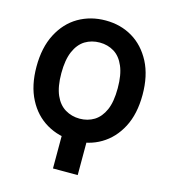

<svg xmlns="http://www.w3.org/2000/svg" viewBox="-133 -844 1025 1153"><g transform="rotate(15 379.5 -267.0)"><path d="M304.2 -20H458V203.1H304.2ZM709.5 -362.8Q709.5 -243.7 666 -160.6Q622.6 -77.6 548.3 -33.7Q475.1 9.8 380.9 9.8Q287.1 9.8 211.9 -34.2Q136.7 -78.1 93.8 -161.1Q50.3 -244.1 50.3 -362.8Q50.3 -481.4 93.8 -565.4Q137.7 -649.9 211.9 -693.4Q287.6 -737.3 380.9 -737.3Q474.6 -737.3 548.3 -693.4Q621.6 -649.9 666 -565.4Q709.5 -481.4 709.5 -362.8ZM555.2 -362.8Q555.2 -446.3 532.7 -498.5Q510.3 -551.3 470.7 -575.7Q430.7 -600.1 380.9 -600.1Q330.6 -600.1 290 -575.7Q250 -550.8 227.1 -498Q204.6 -445.8 204.6 -362.8Q204.6 -279.8 227.5 -227.1Q250 -175.8 290.5 -151.4Q331.1 -127 380.9 -127Q430.7 -127 470.7 -151.4Q510.3 -176.3 532.7 -227.1Q555.2 -278.3 555.2 -362.8Z"/></g></svg>

Font: My Font
Style: Bold
Weight: 500
Designer: Rasmus Andersson
Foundry: rsms
Version: Version 0.001